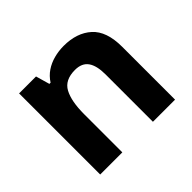

<svg xmlns="http://www.w3.org/2000/svg" viewBox="-129 -735 914 914"><g transform="rotate(-45 328.5 -278.0)"><path d="M388 -556Q476 -556 529 -508.5Q582 -461 582 -356V0H433V-319Q433 -378 412 -407.5Q391 -437 345 -437Q277 -437 252 -390.5Q227 -344 227 -257V0H78V-546H192L212 -476H220Q238 -504 264 -521.5Q290 -539 322 -547.5Q354 -556 388 -556Z"/></g></svg>

Font: Noto Sans Telugu
Style: Regular
Weight: 400
Designer: Jelle Bosma - Monotype Design Team
Foundry: Monotype Imaging Inc.
Version: Version 2.003